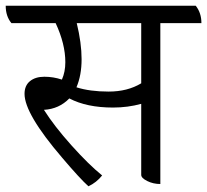

<svg xmlns="http://www.w3.org/2000/svg" viewBox="-50 -625 726 673"><path d="M656 -544H512V20Q487 20 466 9.5Q445 -1 445 -12V-261Q398 -248 346 -248Q254 -248 193 -280Q157 -243 104 -240Q140 -183 200.5 -115.5Q261 -48 308 -10Q288 15 260 28Q230 1 168 -72Q36 -226 36 -296Q36 -325 55 -340.5Q74 -356 105.5 -356Q137 -356 167 -346Q179 -373 179 -407Q179 -471 145 -544H-10Q-30 -568 -30 -605H636Q656 -580 656 -544ZM445 -544H219Q236 -474 236 -417.5Q236 -361 218 -319Q265 -304 331 -304Q397 -304 445 -333Z"/></svg>

Font: Karma
Style: Regular
Weight: 400
Designer: Joana Correia
Foundry: Indian Type Foundry
Version: Version 1.202;PS 1.0;hotconv 1.0.78;makeotf.lib2.5.61930; tt